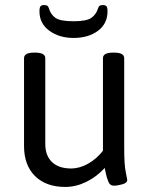

<svg xmlns="http://www.w3.org/2000/svg" viewBox="-20 -733 597 759"><path d="M75 -156V-503Q75 -525 115 -525H119Q159 -525 159 -503V-164Q159 -118 185.5 -92.5Q212 -67 261 -67Q295 -67 328.5 -86Q362 -105 387 -137V-503Q387 -525 427 -525H431Q471 -525 471 -503V-148Q471 -82 477 -53.5Q483 -25 483 -22Q483 -10 464 -4.5Q445 1 429 1Q415 1 408.5 -14.5Q402 -30 398.5 -47Q395 -64 394 -69Q362 -34 321 -14Q280 6 238 6Q162 6 118.5 -37Q75 -80 75 -156ZM136 -688Q136 -703 140 -708Q144 -713 154 -713Q162 -713 166.5 -710.5Q171 -708 173 -701Q180 -676 199 -662.5Q218 -649 271 -649Q323 -649 342 -663Q361 -677 368 -701Q370 -708 374.5 -710.5Q379 -713 387 -713Q397 -713 401 -708Q405 -703 405 -688Q405 -639 367 -611Q329 -583 271 -583Q214 -583 175 -611.5Q136 -640 136 -688Z"/></svg>

Font: Asap-Regular
Style: Regular
Weight: 400
Designer: Pablo Cosgaya
Foundry: Omnibus-Type
Version: Version 2.000; ttfautohint (v1.8)